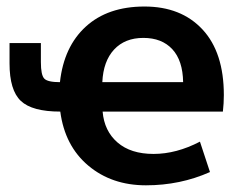

<svg xmlns="http://www.w3.org/2000/svg" viewBox="-20 -550 734 580"><path d="M8.8 -358.4V-419.9H103.5V-362.3Q103.5 -323.2 113.8 -312.5Q124 -301.8 161.1 -301.8Q172.9 -409.2 239.3 -469.7Q305.7 -530.3 416.5 -530.3Q527.3 -530.3 591.8 -460.9Q656.2 -391.6 656.2 -262.7Q656.2 -238.3 653.3 -212.9H290Q294.9 -154.3 335 -119.6Q375 -85 443.8 -85Q512.7 -85 584 -122.1L614.3 -30.3Q524.4 9.8 420.9 9.8Q317.4 9.8 246.6 -49.8Q175.8 -109.4 162.1 -212.9Q77.1 -212.9 43 -245.1Q8.8 -277.3 8.8 -358.4ZM289.1 -301.8H533.2Q532.2 -367.2 500.5 -401.4Q468.8 -435.5 413.1 -435.5Q357.4 -435.5 324.7 -400.4Q292 -365.2 289.1 -301.8Z"/></svg>

Font: GenEi M Gothic v2 Bold
Style: Regular
Weight: 700
Version: Version 2.0